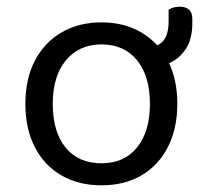

<svg xmlns="http://www.w3.org/2000/svg" viewBox="-20 -542 621 575"><path d="M511 -231Q511 -157 483 -102Q455 -47 404 -17Q353 13 284 13Q215 13 163.5 -17Q112 -47 84 -102Q56 -157 56 -231Q56 -306 84.5 -360.5Q113 -415 164.5 -445Q216 -475 284 -475Q352 -475 403 -445Q454 -415 482.5 -360.5Q511 -306 511 -231ZM284 -409Q217 -409 177.5 -361.5Q138 -314 138 -231Q138 -147 176.5 -100Q215 -53 284 -53Q352 -53 390.5 -100.5Q429 -148 429 -231Q429 -314 390.5 -361.5Q352 -409 284 -409ZM428 -341H411Q407 -347 405.5 -364.5Q404 -382 404 -395Q436 -395 460.5 -412Q485 -429 485 -479V-513Q493 -518 501.5 -520Q510 -522 520 -522Q535 -522 545.5 -513.5Q556 -505 556 -485V-473Q556 -426 537 -396.5Q518 -367 489 -354Q460 -341 428 -341Z"/></svg>

Font: Baloo Bhaina 2
Style: Regular
Weight: 400
Designer: Yesha Goshar, Manish Minz, Shuchita Grover and Ek Type
Foundry: Ek Type
Version: Version 1.700